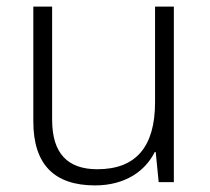

<svg xmlns="http://www.w3.org/2000/svg" viewBox="-20 -552 636 582"><path d="M507 -532H450V-242C450 -107 392 -39 275 -39C185 -39 138 -87 138 -189V-532H81V-184C81 -53 145 10 268 10C359 10 420 -33 449 -91H452L461 0H507Z"/></svg>

Font: Noto Sans Devanagari UI Light
Style: Regular
Weight: 300
Designer: Jelle Bosma - Monotype Design Team
Foundry: Monotype Imaging Inc.
Version: Version 2.004